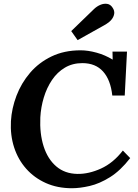

<svg xmlns="http://www.w3.org/2000/svg" viewBox="-20 -983 730 1019"><path d="M408 -716Q447 -716 492.5 -703.5Q538 -691 577 -667H578L577 -709H654L642 -476H576Q567 -559 527 -603.5Q487 -648 417 -648Q365 -648 324.5 -624Q284 -600 256 -558.5Q228 -517 212.5 -465.5Q197 -414 194 -360Q190 -274 211.5 -206.5Q233 -139 278.5 -100Q324 -61 391 -60Q451 -59 516 -88.5Q581 -118 632 -184L671 -144Q619 -77 563.5 -42.5Q508 -8 456 4Q404 16 362 16Q285 16 223.5 -11.5Q162 -39 119 -87.5Q76 -136 55 -200.5Q34 -265 38 -340Q42 -408 67.5 -475Q93 -542 139.5 -596.5Q186 -651 253.5 -683.5Q321 -716 408 -716ZM392 -770 358 -818 480 -936Q495 -950 513 -957.5Q531 -965 548.5 -962.5Q566 -960 577 -943Q589 -926 586 -909Q583 -892 571 -878Q559 -864 542 -854Z"/></svg>

Font: Lora
Style: Italic
Weight: 400
Italic angle: -3°
Designer: Olga Karpushina, Alexei Vanyashin (Cyrillic)
Foundry: Cyreal
Version: Version 3.008